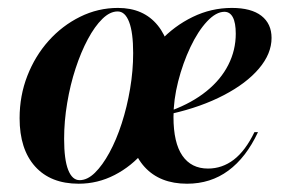

<svg xmlns="http://www.w3.org/2000/svg" viewBox="-20 -448 727 480"><path d="M176.6 11.3Q106.5 11.3 67.7 -31.9Q29 -75 29 -152.4Q29 -208.9 48.4 -258.5Q67.7 -308.1 101.6 -346Q135.5 -383.9 180.2 -406Q225 -428.2 275 -428.2Q338.7 -428.2 374.2 -384.7Q409.7 -341.1 409.7 -263.7Q409.7 -208.1 391.1 -158.1Q372.6 -108.1 340.7 -70.2Q308.9 -32.3 266.5 -10.5Q224.2 11.3 176.6 11.3ZM179 2.4Q198.4 2.4 217.3 -16.1Q236.3 -34.7 253.6 -66.5Q271 -98.4 284.3 -139.5Q297.6 -180.6 305.2 -225.8Q312.9 -271 312.9 -315.3Q312.9 -366.9 302.8 -393.1Q292.7 -419.4 274.2 -419.4Q254.8 -419.4 235.9 -400.8Q216.9 -382.3 199.6 -350Q182.3 -317.7 169 -277Q155.6 -236.3 148 -190.7Q140.3 -145.2 140.3 -100.8Q140.3 -49.2 150.4 -23.4Q160.5 2.4 179 2.4ZM447.6 11.3Q379.8 11.3 341.5 -30.6Q303.2 -72.6 303.2 -148.4Q303.2 -204.8 323.4 -255.2Q343.5 -305.6 379.4 -344.4Q415.3 -383.1 461.7 -405.6Q508.1 -428.2 559.7 -428.2Q608.1 -428.2 633.5 -408.5Q658.9 -388.7 658.9 -353.2Q658.9 -313.7 627.4 -276.6Q596 -239.5 539.5 -210.1Q483.1 -180.6 408.9 -163.7V-171.8Q460.5 -191.1 496.4 -220.2Q532.3 -249.2 550.8 -285.9Q569.4 -322.6 569.4 -363.7Q569.4 -391.1 562.1 -404.8Q554.8 -418.5 541.1 -418.5Q520.2 -418.5 497.6 -394.4Q475 -370.2 456 -330.2Q437.1 -290.3 425.4 -244.4Q413.7 -198.4 413.7 -155.6Q413.7 -91.1 435.9 -58.9Q458.1 -26.6 500 -26.6Q535.5 -26.6 564.5 -48.8Q593.5 -71 616.1 -117.7H625Q595.2 -54 550.8 -21.4Q506.5 11.3 447.6 11.3Z"/></svg>

Font: Playfair 144pt
Style: Bold Italic
Weight: 700
Italic angle: -15.6°
Designer: Claus Eggers Sørensen
Foundry: Claus Eggers Sørensen
Version: Version 2.203